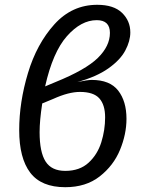

<svg xmlns="http://www.w3.org/2000/svg" viewBox="-20 -768 606 800"><path d="M507 -273Q507 -209 480 -143.5Q453 -78 395.5 -33Q338 12 252 12Q152 12 106 -48.5Q60 -109 60 -226Q60 -342 96.5 -463.5Q133 -585 206.5 -666.5Q280 -748 385 -748Q454 -748 488.5 -714.5Q523 -681 523 -633Q523 -597 502 -557.5Q481 -518 431.5 -483Q382 -448 302 -426Q344 -435 362 -435Q438 -435 472.5 -390.5Q507 -346 507 -273ZM168 -408 211 -426Q337 -477 387.5 -526.5Q438 -576 438 -631Q438 -684 383 -684Q318 -684 259 -617.5Q200 -551 168 -408ZM418 -279Q418 -331 394 -358Q370 -385 313 -385Q266 -385 202 -356L156 -337Q145 -266 145 -217Q145 -134 170 -95Q195 -56 252 -56Q312 -56 349 -90Q386 -124 402 -175Q418 -226 418 -279Z"/></svg>

Font: Fira Sans Book
Style: Italic
Weight: 350
Italic angle: -8°
Designer: bBox Type GmbH & Carrois Corporate GbR & Edenspiekermann AG
Foundry: bBox Type GmbH & Carrois Corporate GbR & Edenspiekermann AG
Version: Version 4.301